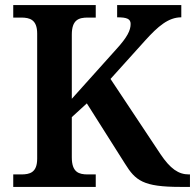

<svg xmlns="http://www.w3.org/2000/svg" viewBox="-20 -734 766 754"><path d="M32 0H356V-49H325C290 -49 262 -57 262 -116V-274L321 -328L471 -91C512 -25 542 0 688 0H726V-49H722C681 -49 649 -71 610 -129L414 -424L551 -576C600 -630 641 -666 692 -666V-714H440V-666C478 -666 493 -660 493 -640C493 -615 480 -588 437 -541L262 -346V-598C262 -657 290 -665 325 -665H356V-714H32V-665H63C97 -665 126 -657 126 -602V-111C126 -56 97 -49 63 -49H32Z"/></svg>

Font: Noto Serif SemiBold
Style: Regular
Weight: 600
Designer: Monotype Design Team
Foundry: Monotype Imaging Inc.
Version: Version 2.013